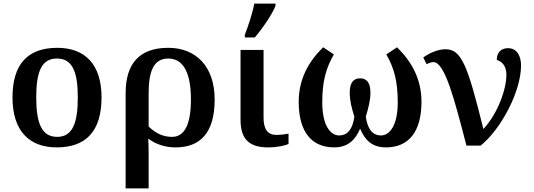

<svg xmlns="http://www.w3.org/2000/svg" viewBox="-20 -816 2991 1076"><path d="M298 10C463 10 549 -82 549 -270C549 -457 455 -548 301 -548C136 -548 50 -457 50 -270C50 -82 144 10 298 10ZM300 -49C214 -49 183 -125 183 -270C183 -415 213 -488 299 -488C385 -488 416 -415 416 -270C416 -125 386 -49 300 -49Z M684 240H813V49C813 13 812 -21 811 -39C854 -7 906 10 964 10C1101 10 1183 -70 1183 -258C1183 -445 1077 -548 923 -548C758 -548 684 -456 684 -293ZM944 -49C890 -49 849 -72 813 -107V-293C813 -411 838 -488 923 -488C1009 -488 1050 -405 1050 -259C1050 -105 1007 -49 944 -49Z M1352 -606H1408C1450 -655 1508 -739 1524 -784V-796H1405C1396 -744 1370 -667 1352 -621ZM1483 10C1535 10 1580 -1 1597 -9V-67C1576 -63 1552 -60 1528 -60C1482 -60 1457 -90 1457 -156V-536H1328V-145C1328 -30 1383 10 1483 10Z M1853 10C1929 10 1972 -32 1998 -95C2025 -31 2065 10 2143 10C2268 10 2342 -75 2342 -245C2342 -373 2287 -471 2205 -551L2145 -511C2188 -436 2209 -363 2209 -243C2209 -111 2163 -57 2115 -57C2067 -57 2040 -93 2030 -162C2045 -213 2056 -253 2056 -297C2056 -354 2034 -377 1998 -377C1962 -377 1940 -354 1940 -297C1940 -253 1950 -212 1966 -162C1956 -93 1929 -57 1880 -57C1833 -57 1786 -111 1786 -243C1786 -363 1808 -436 1851 -511L1791 -551C1709 -471 1654 -373 1654 -245C1654 -75 1728 10 1853 10Z M2594 0H2674C2790 -95 2900 -305 2900 -449C2900 -496 2881 -546 2827 -546C2792 -546 2764 -526 2764 -480C2794 -472 2818 -445 2818 -397C2818 -316 2770 -180 2689 -93C2601 -448 2567 -540 2477 -540C2432 -540 2386 -518 2352 -494L2371 -456C2383 -463 2398 -468 2409 -468C2473 -468 2527 -258 2594 0Z"/></svg>

Font: Noto Serif Semi
Style: Regular
Weight: 600
Designer: Monotype Design Team
Foundry: Monotype Imaging Inc.
Version: Version 1.002